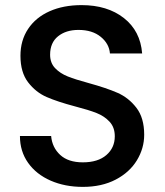

<svg xmlns="http://www.w3.org/2000/svg" viewBox="-20 -724 644 751"><path d="M304 7Q234 7 178 -17.5Q122 -42 90 -87Q58 -132 58 -192H180Q184 -147 215.5 -118Q247 -89 304 -89Q363 -89 396 -117.5Q429 -146 429 -191Q429 -226 408.5 -248Q388 -270 357.5 -282Q327 -294 273 -308Q205 -326 162.5 -344.5Q120 -363 90 -402Q60 -441 60 -506Q60 -566 90 -611Q120 -656 174 -680Q228 -704 299 -704Q400 -704 464.5 -653.5Q529 -603 536 -515H410Q407 -553 374 -580Q341 -607 287 -607Q238 -607 207 -582Q176 -557 176 -510Q176 -478 195.5 -457.5Q215 -437 245 -425Q275 -413 327 -399Q396 -380 439.5 -361Q483 -342 513.5 -302.5Q544 -263 544 -197Q544 -144 515.5 -97Q487 -50 432.5 -21.5Q378 7 304 7Z"/></svg>

Font: Poppins Cyr Med
Style: Regular
Weight: 500
Designer: Ninad Kale (Devanagari), Jonny Pinhorn (Latin)
Foundry: Indian Type Foundry
Version: 4.004